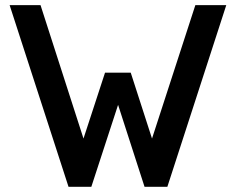

<svg xmlns="http://www.w3.org/2000/svg" viewBox="-20 -720 905 740"><path d="M483.9 -439.9 565.9 -186 732.9 -700.2H852.1L625 0H537.1L435.1 -315.9L332 0H244.1L17.1 -700.2H136.2L301.8 -186L384.8 -439.9Z"/></svg>

Font: Pfennig
Style: Bold
Weight: 700
Version: Version 20120410 ; ttfautohint (v0.8)